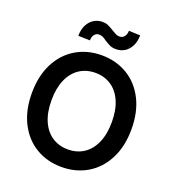

<svg xmlns="http://www.w3.org/2000/svg" viewBox="-161 -1039 1066 1174"><g transform="rotate(20 372.0 -452.0)"><path d="M372.1 9.8Q278.8 9.8 205.3 -33.9Q131.8 -77.6 89.8 -159.9Q47.9 -242.2 47.9 -353.5Q47.9 -465.3 89.8 -547.4Q131.8 -629.4 205.3 -673.1Q278.8 -716.8 372.1 -716.8Q465.3 -716.8 538.8 -673.1Q612.3 -629.4 654.3 -547.4Q696.3 -465.3 696.3 -353.5Q696.3 -241.7 654.3 -159.7Q612.3 -77.6 538.8 -33.9Q465.3 9.8 372.1 9.8ZM372.1 -602.5Q314 -602.5 269.5 -573.5Q225.1 -544.4 200.4 -488.5Q175.8 -432.6 175.8 -353.5Q175.8 -274.4 200.4 -218.5Q225.1 -162.6 269.5 -133.5Q314 -104.5 372.1 -104.5Q430.2 -104.5 474.6 -133.5Q519 -162.6 543.7 -218.5Q568.4 -274.4 568.4 -353.5Q568.4 -432.6 543.7 -488.5Q519 -544.4 474.6 -573.5Q430.2 -602.5 372.1 -602.5ZM305.7 -910.2Q326.7 -910.2 342 -903.6Q357.4 -897 379.9 -882.8Q398.9 -871.1 409.4 -866.2Q419.9 -861.3 432.6 -861.3Q452.1 -861.3 463.9 -876.2Q475.6 -891.1 475.6 -914.1L549.8 -911.1Q549.3 -871.1 534.7 -841.8Q520 -812.5 495.1 -796.9Q470.2 -781.2 439.5 -781.2Q415.5 -781.2 400.1 -788.1Q384.8 -794.9 363.3 -808.6Q349.1 -819.3 337.9 -824.7Q326.7 -830.1 312.5 -830.1Q294.4 -830.1 283 -815.4Q271.5 -800.8 271.5 -777.3L195.3 -779.3Q195.3 -819.3 210 -848.9Q224.6 -878.4 249.8 -894.3Q274.9 -910.2 305.7 -910.2Z"/></g></svg>

Font: WEMIX Pretendard SemiBold
Style: Regular
Weight: 600
Designer: Base glyphs from Inter by Rasmus Andersson; Hangeul glyphs from Noto Sans CJK(Source Han Sans) by Jang Soo-young and Kan
Foundry: Kil Hyung-jin
Version: Version 1.000